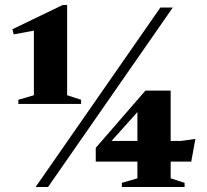

<svg xmlns="http://www.w3.org/2000/svg" viewBox="-20 -745 824 765"><path d="M115 -365.5V-623L34.5 -608L29.5 -628.5L229.5 -725H247.5V-365.5L303 -347.5V-331H53V-347.5ZM122 0 619 -715H668.5L171.5 0ZM559.5 -384H660V-183.5H701L758.5 -191.5L742 -101H660V-34.5L715.5 -16.5V0H465.5V-16.5L527.5 -34.5V-101H361.5V-156ZM527.5 -183.5V-298.5L424.5 -183.5Z"/></svg>

Font: Newsreader 72pt ExtraBold
Style: Regular
Weight: 800
Designer: Hugues Gentile
Foundry: Production Type
Version: Version 1.003; ttfautohint (v1.8.3)